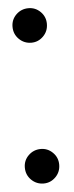

<svg xmlns="http://www.w3.org/2000/svg" viewBox="-48 -628 255 665"><g transform="rotate(-5 79.5 -296.0)"><path d="M77 8.5Q52 8.5 34.2 -9Q16.5 -26.5 16.5 -52Q16.5 -77 34.2 -94.2Q52 -111.5 77 -111.5Q101 -111.5 118.5 -94.2Q136 -77 136 -52Q136 -26.5 118.5 -9Q101 8.5 77 8.5ZM77 -481Q52 -481 34.2 -498.5Q16.5 -516 16.5 -541.5Q16.5 -566.5 34.2 -583.8Q52 -601 77 -601Q101 -601 118.5 -583.8Q136 -566.5 136 -541.5Q136 -516 118.5 -498.5Q101 -481 77 -481Z"/></g></svg>

Font: Anybody Condensed Medium
Style: Regular
Weight: 500
Width: 3
Designer: Tyler Finck
Foundry: Etcetera Type Company
Version: Version 1.010; ttfautohint (v1.8.3) -l 8 -r 50 -G 200 -x 14 